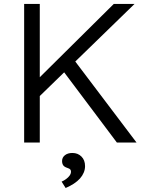

<svg xmlns="http://www.w3.org/2000/svg" viewBox="-20 -720 740 970"><path d="M165.1 -219.4 161.1 -310.1 554.7 -700H659.6ZM102 0V-700H181V0ZM570.4 0 290 -373.5 348.7 -424.6 669.7 0ZM311.6 229.8 291.3 197.6Q303 192.6 313.9 184.6Q324.9 176.6 331.8 167Q338.6 157.3 338.6 147.3Q338.6 140.6 335.2 136.3Q331.9 132 320.3 128.3Q305 123.3 299.3 115Q293.6 106.6 293.6 93.3Q293.6 75.7 307.9 64.2Q322.2 52.8 345.8 52.8Q373.4 52.8 391.5 70.9Q409.7 89 409.7 119.3Q409.7 136.3 403 152.1Q396.4 167.9 384.1 181.7Q371.8 195.5 353.3 207.7Q334.9 219.8 311.6 229.8Z"/></svg>

Font: Lexend Medium
Style: Regular
Weight: 500
Designer: Bonnie Shaver-Troup, Thomas Jockin
Foundry: Lexend
Version: Version 1.005